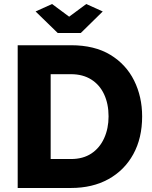

<svg xmlns="http://www.w3.org/2000/svg" viewBox="-20 -935 756 955"><path d="M68 0V-710H333Q450 -710 528.5 -662.5Q607 -615 647 -534.5Q687 -454 687 -356Q687 -248 643 -168Q599 -88 519.5 -44Q440 0 333 0ZM520 -356Q520 -418 498 -465.5Q476 -513 434 -539.5Q392 -566 333 -566H232V-144H333Q393 -144 434.5 -171.5Q476 -199 498 -247.5Q520 -296 520 -356ZM239 -915 324 -852 409 -915 491 -878 382 -771H267L157 -878Z"/></svg>

Font: Raleway Thin ExtraBold
Style: Regular
Weight: 800
Version: Version 4.026